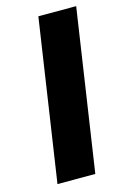

<svg xmlns="http://www.w3.org/2000/svg" viewBox="-113 -777 549 831"><g transform="rotate(-15 162.0 -361.5)"><path d="M38 0 146 -723H315.5L207.5 0Z"/></g></svg>

Font: Public Sans Thin ExtraBold
Style: Italic
Weight: 800
Italic angle: -8°
Version: Version 2.001